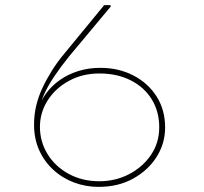

<svg xmlns="http://www.w3.org/2000/svg" viewBox="-20 -720 795 750"><path d="M365 10Q315 10 269.5 -7Q224 -24 188.5 -56.5Q153 -89 133 -133.5Q113 -178 113 -233Q113 -272 121.5 -307.5Q130 -343 146 -377Q162 -411 183 -444.5Q204 -478 230 -509L387 -700H411L413 -695L251 -501Q220 -463 193 -423Q166 -383 151 -348.5Q136 -314 137 -291H129Q138 -325 160 -355Q182 -385 214 -407.5Q246 -430 286 -442.5Q326 -455 372 -455Q443 -455 500.5 -425.5Q558 -396 591.5 -343.5Q625 -291 625 -222Q625 -160 592 -107.5Q559 -55 500.5 -22.5Q442 10 365 10ZM368 -12Q431 -12 484 -39.5Q537 -67 569.5 -114.5Q602 -162 602 -223Q602 -284 573 -331.5Q544 -379 491 -406Q438 -433 368 -433Q302 -433 249 -404Q196 -375 166 -327.5Q136 -280 136 -224Q136 -167 165.5 -118.5Q195 -70 248 -41Q301 -12 368 -12Z"/></svg>

Font: Lexend Mega Thin
Style: Regular
Weight: 250
Version: Version 1.007